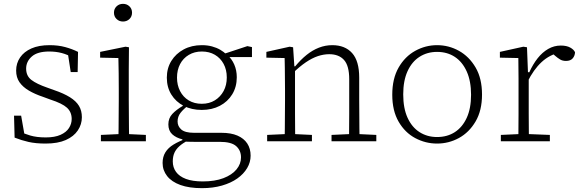

<svg xmlns="http://www.w3.org/2000/svg" viewBox="-20 -735 3029 999"><path d="M217 12Q166 12 128.5 3.5Q91 -5 56 -19L53 -133H90L110 -19H78V-53Q103 -40 137 -30Q171 -20 218 -20Q265 -20 295 -33.5Q325 -47 339 -69Q353 -91 353 -116Q353 -152 328.5 -174.5Q304 -197 242 -217L204 -231Q162 -245 130.5 -263.5Q99 -282 81.5 -307Q64 -332 64 -368Q64 -406 84.5 -436Q105 -466 143.5 -483Q182 -500 238 -500Q283 -500 319.5 -490Q356 -480 386 -465L384 -360H348L332 -464H360V-434Q332 -451 301.5 -459Q271 -467 236 -467Q175 -467 145.5 -441Q116 -415 116 -378Q116 -340 143.5 -319Q171 -298 226 -279L262 -266Q312 -249 344 -229Q376 -209 391 -184Q406 -159 406 -125Q406 -88 385 -56.5Q364 -25 322.5 -6.5Q281 12 217 12Z M505 0V-33L615 -38H633L739 -33V0ZM596 0Q597 -30 597 -67Q597 -104 597.5 -143Q598 -182 598 -215V-266Q598 -311 597.5 -352.5Q597 -394 596 -433L501 -435V-465L633 -492L651 -489L650 -375V-215Q650 -182 650.5 -143Q651 -104 651 -67Q651 -30 652 0ZM620 -623Q600 -623 586.5 -636Q573 -649 573 -669Q573 -689 586.5 -702Q600 -715 620 -715Q640 -715 653.5 -702Q667 -689 667 -669Q667 -649 653.5 -636Q640 -623 620 -623Z M1031 244Q964 244 918.5 227.5Q873 211 849.5 181Q826 151 826 113Q826 81 840.5 57.5Q855 34 883 17Q911 0 950 -14L960 -5Q932 9 914 25Q896 41 887.5 60Q879 79 879 105Q879 136 896 159.5Q913 183 947.5 196Q982 209 1035 209Q1098 209 1142.5 192Q1187 175 1210.5 146.5Q1234 118 1234 84Q1234 48 1209 25.5Q1184 3 1123 3H988Q974 3 959 2.5Q944 2 929 1V-10Q896 -18 876 -36.5Q856 -55 856 -88Q856 -120 876.5 -142Q897 -164 931 -184V-199L967 -193Q934 -167 919 -147.5Q904 -128 904 -103Q904 -78 923.5 -61Q943 -44 990 -44H1132Q1182 -44 1215.5 -29.5Q1249 -15 1266.5 11.5Q1284 38 1284 75Q1284 109 1266 139.5Q1248 170 1215 193.5Q1182 217 1135 230.5Q1088 244 1031 244ZM1030 -163Q977 -163 936 -184Q895 -205 871.5 -243Q848 -281 848 -331Q848 -380 871.5 -418Q895 -456 936 -478Q977 -500 1030 -500Q1059 -500 1083 -493.5Q1107 -487 1126 -476Q1145 -465 1159 -451L1162 -450Q1186 -429 1199 -399Q1212 -369 1212 -333Q1212 -283 1188.5 -244.5Q1165 -206 1124 -184.5Q1083 -163 1030 -163ZM1030 -195Q1069 -195 1098 -213Q1127 -231 1143.5 -261.5Q1160 -292 1160 -332Q1160 -372 1143.5 -402.5Q1127 -433 1098 -450Q1069 -467 1030 -467Q992 -467 962.5 -449.5Q933 -432 917 -401.5Q901 -371 901 -331Q901 -292 917 -261Q933 -230 962 -212.5Q991 -195 1030 -195ZM1134 -438V-458H1155L1267 -495L1291 -490V-438Z M1370 0V-33L1480 -38H1498L1603 -33V0ZM1461 0Q1462 -30 1462 -67Q1462 -104 1462.5 -143Q1463 -182 1463 -215V-266Q1463 -297 1462.5 -325Q1462 -353 1462 -380.5Q1462 -408 1461 -433L1366 -435V-465L1487 -492L1505 -489L1512 -384H1515V-215Q1515 -182 1515 -143Q1515 -104 1515.5 -67Q1516 -30 1516 0ZM1705 0V-33L1814 -38H1832L1938 -33V0ZM1796 0Q1796 -30 1796.5 -67Q1797 -104 1797 -142.5Q1797 -181 1797 -215V-323Q1797 -393 1770 -423Q1743 -453 1693 -453Q1664 -453 1634 -443Q1604 -433 1571.5 -411Q1539 -389 1503 -354L1498 -390H1516Q1545 -425 1575.5 -449.5Q1606 -474 1639.5 -487Q1673 -500 1709 -500Q1775 -500 1812 -459Q1849 -418 1849 -331V-215Q1849 -181 1849.5 -142.5Q1850 -104 1850 -67Q1850 -30 1851 0Z M2254 12Q2194 12 2140.5 -16.5Q2087 -45 2054 -102Q2021 -159 2021 -242Q2021 -326 2054 -383.5Q2087 -441 2140.5 -470.5Q2194 -500 2254 -500Q2315 -500 2368 -470.5Q2421 -441 2454.5 -384Q2488 -327 2488 -243Q2488 -160 2454.5 -103Q2421 -46 2368 -17Q2315 12 2254 12ZM2254 -22Q2307 -22 2346.5 -47.5Q2386 -73 2408.5 -122Q2431 -171 2431 -242Q2431 -313 2408.5 -363Q2386 -413 2346.5 -439Q2307 -465 2254 -465Q2203 -465 2163 -439.5Q2123 -414 2100.5 -364.5Q2078 -315 2078 -244Q2078 -172 2100.5 -122.5Q2123 -73 2163 -47.5Q2203 -22 2254 -22Z M2586 0V-33L2696 -38H2714L2841 -33V0ZM2677 0Q2677 -30 2677.5 -67Q2678 -104 2678 -143Q2678 -182 2678 -215V-266Q2678 -297 2678 -325Q2678 -353 2677.5 -380.5Q2677 -408 2677 -433L2581 -435V-465L2703 -492L2722 -489L2727 -360L2731 -359V-215Q2731 -182 2731 -143Q2731 -104 2731.5 -67Q2732 -30 2732 0ZM2724 -308 2718 -359H2734Q2753 -401 2777.5 -432Q2802 -463 2832.5 -480.5Q2863 -498 2898 -498Q2928 -498 2947 -487.5Q2966 -477 2972 -463Q2971 -444 2959.5 -431Q2948 -418 2925 -418Q2907 -418 2894.5 -425.5Q2882 -433 2868 -445L2848 -463L2895 -462Q2840 -451 2798 -412Q2756 -373 2724 -308Z"/></svg>

Font: Source Serif 4 Light
Style: Regular
Weight: 300
Designer: Frank Grießhammer
Foundry: Adobe Systems Incorporated
Version: Version 4.004;hotconv 1.0.116;makeotfexe 2.5.65601